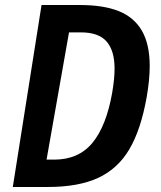

<svg xmlns="http://www.w3.org/2000/svg" viewBox="-20 -745 640 765"><path d="M145.5 -725H298.5Q392 -725 453 -700.8Q514 -676.5 545.2 -622.8Q576.5 -569 576.5 -481.5Q576.5 -427.5 564.5 -358.5Q541.5 -228.5 495.5 -150.5Q449.5 -72.5 371 -36.2Q292.5 0 170.5 0H31ZM427 -375.5Q436.5 -431.5 436.5 -471.5Q436.5 -543 404.8 -579.5Q373 -616 302 -616H255L165.5 -109H196Q293 -109 348.2 -175.8Q403.5 -242.5 427 -375.5Z"/></svg>

Font: JuliaMono
Style: Bold Italic
Weight: 700
Italic angle: -9°
Monospace: yes
Designer: cormullion
Foundry: corm
Version: Version 0.057; ttfautohint (v1.8.4)